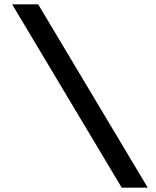

<svg xmlns="http://www.w3.org/2000/svg" viewBox="-20 -760 717 885"><path d="M541 105 36 -740H156L661 105Z"/></svg>

Font: BioRhyme Expanded SemiBold
Style: Regular
Weight: 600
Width: 7
Designer: Aoife Mooney
Foundry: Aoife Mooney Type
Version: Version 1.600;gftools[0.9.33]